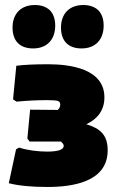

<svg xmlns="http://www.w3.org/2000/svg" viewBox="-20 -736 464 765"><path d="M324 -241C369 -262 396 -297 396 -348C396 -463 258 -480 171 -480C118 -480 76 -478 45 -474L32 -340L46 -331C87 -335 127 -337 166 -337C189 -337 203 -336 210 -334C217 -332 220 -327 220 -319C220 -311 217 -304 210 -298L100 -299L89 -184L98 -172H223C230 -165 234 -160 234 -155C234 -140 212 -132 168 -132C132 -132 90 -137 56 -148L44 -141L15 -6C54 4 106 9 169 9C267 9 409 -10 409 -137C409 -198 380 -224 324 -241ZM179 -695C164 -709 144 -716 119 -716C63 -716 30 -681 30 -626C30 -573 59 -543 112 -543C168 -543 200 -579 200 -634C200 -660 193 -680 179 -695ZM372 -695C357 -709 337 -716 312 -716C256 -716 223 -681 223 -626C223 -573 252 -543 305 -543C361 -543 393 -579 393 -634C393 -660 386 -680 372 -695Z"/></svg>

Font: Luna Sans Black
Style: Regular
Weight: 900
Designer: Juan Pablo del Peral
Foundry: Huerta Tipografica
Version: Version 2.001; ttfautohint (v1.5)